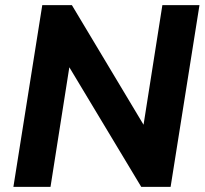

<svg xmlns="http://www.w3.org/2000/svg" viewBox="-20 -725 794 745"><path d="M32 0 144 -705H259L537 -241L610 -705H754L642 0H528L249 -464L176 0Z"/></svg>

Font: Nunito Sans ExtraBold
Style: Italic
Weight: 800
Italic angle: -9°
Designer: Vernon Adams
Foundry: Vernon Adams
Version: Version 3.006; ttfautohint (v1.8.3)